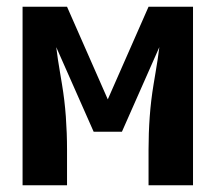

<svg xmlns="http://www.w3.org/2000/svg" viewBox="-20 -550 640 570"><path d="M47 0V-530H179L300 -255L421 -530H553V0H421V-106Q421 -155 424.5 -203.5Q428 -252 436 -300L442 -336Q445 -354 448 -373Q451 -392 453 -410L342 -159H258L147 -410Q149 -392 152 -373Q155 -354 158 -336L164 -300Q172 -252 175.5 -203.5Q179 -155 179 -106V0Z"/></svg>

Font: Iosevka Curly XBdEx
Style: Regular
Weight: 800
Width: 7
Monospace: yes
Designer: Belleve Invis
Foundry: Belleve Invis
Version: Version 11.1.0; ttfautohint (v1.8.3)